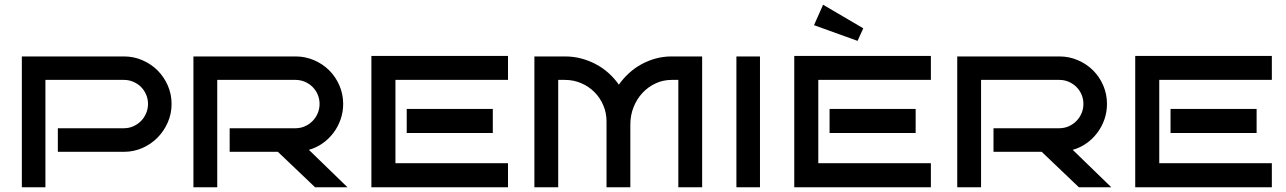

<svg xmlns="http://www.w3.org/2000/svg" viewBox="-20 -787 5405 807"><path d="M701.2 -350.1Q701.2 -309.1 685.3 -272.7Q669.4 -236.3 642.3 -208.7Q615.2 -181.2 578.6 -165Q542 -148.9 501 -148.9H223.1V-248H501Q522 -248 540.5 -256.3Q559.1 -264.6 572.8 -278.6Q586.4 -292.5 594.2 -311Q602.1 -329.6 602.1 -350.1Q602.1 -371.1 594.2 -389.4Q586.4 -407.7 572.8 -421.4Q559.1 -435.1 540.5 -443.1Q522 -451.2 501 -451.2H170.9V0H71.8V-549.8H501Q542 -549.8 578.6 -533.9Q615.2 -518.1 642.3 -491Q669.4 -463.9 685.3 -427.5Q701.2 -391.1 701.2 -350.1Z M1440.4 0H1304.2L1147.9 -148.9H945.3V-248H1222.2Q1243.2 -248 1261.7 -256.3Q1280.3 -264.6 1293.9 -278.6Q1307.6 -292.5 1315.4 -311Q1323.2 -329.6 1323.2 -350.1Q1323.2 -371.1 1315.4 -389.4Q1307.6 -407.7 1293.9 -421.4Q1280.3 -435.1 1261.7 -443.1Q1243.2 -451.2 1222.2 -451.2H893.1V0H793V-549.8H1222.2Q1263.7 -549.8 1300.3 -533.9Q1336.9 -518.1 1364 -491Q1391.1 -463.9 1406.7 -427.5Q1422.4 -391.1 1422.4 -350.1Q1422.4 -316.4 1411.6 -285.4Q1400.9 -254.4 1381.6 -228.8Q1362.3 -203.1 1335.9 -184.6Q1309.6 -166 1278.3 -157.2Z M2115.2 0H1541V-551.8H2115.2V-451.2H1642.1V-101.1H2115.2ZM2051.3 -228H1689.5V-329.1H2051.3Z M2629.4 0H2529.3V-276.9Q2529.3 -313 2515.6 -344.7Q2502 -376.5 2478.3 -400.1Q2454.6 -423.8 2422.6 -437.5Q2390.6 -451.2 2354.5 -451.2H2326.2V0H2226.1V-549.8H2354.5Q2389.6 -549.8 2422.4 -541.3Q2455.1 -532.7 2484.1 -517.3Q2513.2 -502 2537.8 -480Q2562.5 -458 2581.1 -431.2Q2600.1 -458 2624.3 -480Q2648.4 -502 2676.8 -517.3Q2705.1 -532.7 2736.8 -541.3Q2768.6 -549.8 2803.2 -549.8H2931.2V0H2831.1V-451.2H2803.2Q2767.1 -451.2 2735.6 -436.5Q2704.1 -421.9 2680.4 -396.5Q2656.7 -371.1 2643.1 -336.9Q2629.4 -302.7 2629.4 -264.2Z M3174.3 0H3075.2V-549.8H3174.3Z M3892.6 0H3318.4V-551.8H3892.6V-451.2H3419.4V-101.1H3892.6ZM3828.6 -228H3466.8V-329.1H3828.6ZM3439.5 -767.1 3608.4 -668 3584.5 -615.2 3401.4 -681.2Z M4650.9 0H4514.6L4358.4 -148.9H4155.8V-248H4432.6Q4453.6 -248 4472.2 -256.3Q4490.7 -264.6 4504.4 -278.6Q4518.1 -292.5 4525.9 -311Q4533.7 -329.6 4533.7 -350.1Q4533.7 -371.1 4525.9 -389.4Q4518.1 -407.7 4504.4 -421.4Q4490.7 -435.1 4472.2 -443.1Q4453.6 -451.2 4432.6 -451.2H4103.5V0H4003.4V-549.8H4432.6Q4474.1 -549.8 4510.7 -533.9Q4547.4 -518.1 4574.5 -491Q4601.6 -463.9 4617.2 -427.5Q4632.8 -391.1 4632.8 -350.1Q4632.8 -316.4 4622.1 -285.4Q4611.3 -254.4 4592 -228.8Q4572.8 -203.1 4546.4 -184.6Q4520 -166 4488.8 -157.2Z M5325.7 0H4751.5V-551.8H5325.7V-451.2H4852.5V-101.1H5325.7ZM5261.7 -228H4899.9V-329.1H5261.7Z"/></svg>

Font: Bruno Ace SC
Style: Regular
Weight: 400
Designer: Astigmatic (AOETI)
Foundry: Astigmatic (AOETI)
Version: Version 1.000